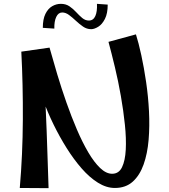

<svg xmlns="http://www.w3.org/2000/svg" viewBox="-20 -979 880 1000"><path d="M578 0Q534 0 490 -27.5Q446 -55 405 -102Q364 -149 327 -208Q290 -267 259 -330.5Q228 -394 205.5 -456Q183 -518 171 -569L238 -731Q256 -666 278 -592.5Q300 -519 326 -445Q352 -371 380.5 -304.5Q409 -238 439.5 -186Q470 -134 501.5 -104Q533 -74 564 -74Q599 -74 615.5 -108Q632 -142 635 -199.5Q638 -257 630.5 -329.5Q623 -402 609.5 -479Q596 -556 578.5 -629Q561 -702 545 -761L688 -800Q702 -756 716 -691.5Q730 -627 741 -552Q752 -477 756 -399.5Q760 -322 754 -250.5Q748 -179 728 -122.5Q708 -66 671.5 -33Q635 0 578 0ZM233 1 83 0Q98 -173 99 -356Q100 -539 91 -710L238 -731L211 -577Q214 -512 217 -439.5Q220 -367 223 -296.5Q226 -226 227.5 -165Q229 -104 231 -60Q233 -16 233 1ZM263 -830 203 -834Q203 -879 216.5 -906.5Q230 -934 251.5 -946.5Q273 -959 297 -959Q323 -959 342 -946Q361 -933 376.5 -916Q392 -899 408 -885.5Q424 -872 443 -872Q466 -872 476.5 -895.5Q487 -919 485 -959L541 -955Q541 -909 526.5 -880.5Q512 -852 491.5 -839.5Q471 -827 455 -827Q432 -827 412.5 -840.5Q393 -854 375 -871Q357 -888 339.5 -901Q322 -914 304 -914Q284 -914 273 -891Q262 -868 263 -830Z"/></svg>

Font: Marhey Light
Style: Regular
Weight: 400
Version: Version 1.000